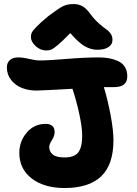

<svg xmlns="http://www.w3.org/2000/svg" viewBox="-20 -988 681 956"><path d="M210 -736.8Q181.2 -736.8 157.5 -758.5Q133.8 -780.3 133.8 -804.2Q133.8 -815.9 138.2 -825.4Q142.6 -835 162.1 -855.2Q181.6 -875.5 221.2 -908.2Q270.5 -945.3 292.2 -956.5Q314 -967.8 347.2 -967.8Q372.6 -967.8 392.1 -956.1Q411.6 -944.3 430.2 -918Q449.2 -892.1 471.7 -872.1Q494.1 -852.1 507.8 -843Q521.5 -834 530.8 -820.8Q540 -807.6 540 -789.1Q540 -766.6 520 -753.4Q500 -740.2 464.8 -740.2Q432.1 -740.2 401.1 -758.3Q370.1 -776.4 330.1 -823.2Q291 -783.2 268.3 -764.2Q245.6 -745.1 234.9 -741Q224.1 -736.8 210 -736.8ZM301.8 -51.8Q200.2 -51.8 138.2 -99.1Q76.2 -146.5 76.2 -227.1Q76.2 -283.7 112.8 -327.4Q149.4 -371.1 207 -371.1Q252 -371.1 252 -330.1Q252 -311 238.5 -290.3Q225.1 -269.5 225.1 -255.9Q225.1 -232.9 242.9 -218.5Q260.7 -204.1 301.8 -204.1Q350.1 -204.1 369.6 -229.2Q389.2 -254.4 389.2 -312Q389.2 -353.5 375.2 -418.7Q361.3 -483.9 340.8 -545.9Q183.6 -537.1 161.1 -537.1Q123 -537.1 90.3 -549.6Q57.6 -562 35.9 -589.1Q14.2 -616.2 14.2 -652.8Q14.2 -674.8 28.8 -688.5Q43.5 -702.1 69.8 -702.1Q94.7 -702.1 125.5 -694.6Q156.2 -687 178.2 -687Q221.2 -687 311.5 -694.6Q401.9 -702.1 472.2 -702.1Q500 -702.1 522.9 -698Q545.9 -693.8 567.6 -684.1Q589.4 -674.3 601.6 -655Q613.8 -635.7 613.8 -607.9Q613.8 -554.2 547.9 -554.2H497.1Q516.6 -490.2 530.8 -414.6Q544.9 -338.9 544.9 -290Q544.9 -168.5 483.9 -110.1Q422.9 -51.8 301.8 -51.8Z"/></svg>

Font: Shantell Sans Irregular Bouncy
Style: Bold
Weight: 700
Designer: Stephen Nixon, Anya Danilova, Shantell Martin
Foundry: Arrow Type
Version: Version 1.006;[9816181b4]